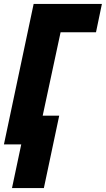

<svg xmlns="http://www.w3.org/2000/svg" viewBox="-25 -734 538 976"><path d="M36 222H198L276 -146H192L283 -570H463L493 -714H146L-5 0H83Z"/></svg>

Font: Noto Sans ExtraCondensed Black
Style: Italic
Weight: 900
Width: 2
Italic angle: -12°
Designer: Monotype Design Team
Foundry: Monotype Imaging Inc.
Version: Version 2.013